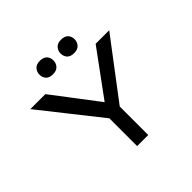

<svg xmlns="http://www.w3.org/2000/svg" viewBox="-211 -1105 1322 1322"><g transform="rotate(-45 450.0 -444.5)"><path d="M406 0V-320L423 -249L66 -700H212L474 -356H450L702 -700H834L507 -268L514 -328V0ZM553 -759Q518 -759 501 -777Q484 -795 484 -824Q484 -849 501 -869Q518 -889 553 -889Q588 -889 605 -871Q622 -853 622 -824Q622 -799 605 -779Q588 -759 553 -759ZM347 -759Q312 -759 295 -777Q278 -795 278 -824Q278 -849 295 -869Q312 -889 347 -889Q382 -889 399 -871Q416 -853 416 -824Q416 -799 399 -779Q382 -759 347 -759Z"/></g></svg>

Font: Lexend Tera
Style: Regular
Weight: 400
Designer: Bonnie Shaver-Troup, Thomas Jockin
Foundry: Lexend
Version: Version 1.007